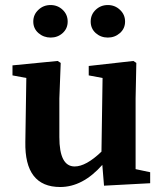

<svg xmlns="http://www.w3.org/2000/svg" viewBox="-20 -731 642 766"><path d="M216.8 -184.1Q216.8 -66.9 277.8 -66.9Q323.2 -66.9 384.8 -126L389.2 -419.9L334 -430.2V-467.8L512.2 -487.8L523.9 -480L521 -337.9V-56.2L579.1 -43.9V0L395 9.8L388.2 -73.2Q310.1 15.1 220.2 15.1Q77.6 15.1 81.1 -165L85 -419.9L29.8 -430.2V-470.2L210 -487.8L222.2 -480L216.8 -337.9ZM133.3 -599.1Q112.8 -617.2 112.8 -645Q112.8 -672.9 133.3 -691.9Q153.3 -710.9 181.6 -710.9Q210 -710.9 230 -691.9Q250 -672.9 250 -645Q250 -617.2 230 -599.1Q210 -581.1 182.1 -581.1Q154.3 -581.1 133.3 -599.1ZM361.8 -599.1Q341.8 -617.2 341.8 -645Q341.8 -672.9 361.8 -691.9Q381.8 -710.9 410.2 -710.9Q438.5 -710.9 458.5 -691.9Q479 -672.9 479 -645Q479 -617.2 458.5 -599.1Q438 -581.1 410.2 -581.1Q382.3 -581.1 361.8 -599.1Z"/></svg>

Font: SourceSerifPro-Bold
Style: Bold
Weight: 700
Designer: Frank Grießhammer
Foundry: Adobe Systems Incorporated
Version: Version 1.014;PS Version 1.0;hotconv 1.0.73;makeotf.lib2.5.5